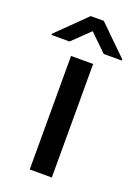

<svg xmlns="http://www.w3.org/2000/svg" viewBox="-187 -806 624 867"><g transform="rotate(20 125.0 -372.5)"><path d="M71.4 0V-545.5H177.6V0ZM42.6 -604.4 125 -683.9 207 -604.4H294V-610.1L156.2 -745H93.4L-44 -610.1V-604.4Z"/></g></svg>

Font: Inter UI Medium
Style: Regular
Weight: 500
Designer: Rasmus Andersson
Foundry: rsms
Version: 3.2;8d6f07862